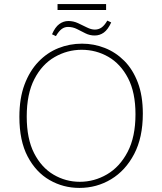

<svg xmlns="http://www.w3.org/2000/svg" viewBox="-20 -914 794 941"><path d="M369 7Q290 7 223 -31.5Q156 -70 115.5 -147Q75 -224 75 -341Q75 -432 100 -499Q125 -566 168 -611Q211 -656 266 -678Q321 -700 382 -700Q440 -700 493.5 -679Q547 -658 589 -616Q631 -574 655.5 -509.5Q680 -445 680 -357Q680 -240 637.5 -159Q595 -78 524.5 -35.5Q454 7 369 7ZM371 -23Q442 -23 504.5 -59.5Q567 -96 605.5 -169.5Q644 -243 644 -354Q644 -461 607.5 -531Q571 -601 511 -635.5Q451 -670 380 -670Q310 -670 248 -634.5Q186 -599 148.5 -526.5Q111 -454 111 -343Q111 -234 147 -163.5Q183 -93 242.5 -58Q302 -23 371 -23ZM254 -737 235 -746Q250 -781 270.5 -796Q291 -811 315 -811Q340 -811 362.5 -800.5Q385 -790 406 -779.5Q427 -769 445 -769Q463 -769 477.5 -779Q492 -789 506 -813L525 -804Q509 -769 489 -754.5Q469 -740 444 -740Q420 -740 399 -750.5Q378 -761 357.5 -771.5Q337 -782 313 -782Q296 -782 282 -771.5Q268 -761 254 -737ZM500 -894V-865H262V-894Z"/></svg>

Font: Bitter Thin ExtraLight
Style: Regular
Weight: 250
Version: Version 2.002